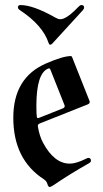

<svg xmlns="http://www.w3.org/2000/svg" viewBox="-20 -738 412 768"><path d="M33.2 0ZM51.8 -559.1ZM316.4 -707.5Q316.4 -702.6 311 -696.8L189.5 -564Q185.1 -559.1 180.9 -559.1Q176.8 -559.1 174.3 -566.4Q150.9 -637.2 59.1 -697.8Q51.8 -702.6 51.8 -708.5Q51.8 -717.8 62 -717.8Q112.8 -717.8 201.7 -667.5Q212.9 -661.1 220.5 -661.1Q228 -661.1 235.4 -664.1Q258.8 -673.8 293.9 -710.9Q300.3 -717.8 305.7 -717.8Q316.4 -717.8 316.4 -707.5ZM33.2 -267.1Q33.2 -427.2 163.6 -483.9Q231.9 -513.7 263.2 -513.7Q266.6 -513.7 268.1 -510.3L337.4 -335.9Q338.9 -333 338.9 -330.1Q338.9 -323.7 330.6 -320.3L140.1 -244.6Q131.3 -241.2 131.3 -234.9Q131.3 -232.4 131.8 -230Q138.2 -193.4 151.9 -167.5Q196.8 -83.5 259.3 -83.5Q284.7 -83.5 323.7 -103Q330.6 -106.4 333.5 -106.4Q343.8 -106.4 343.8 -94.7Q343.8 -89.4 335 -84.5Q262.7 -43.9 192.9 3.4Q183.6 9.8 178.2 9.8Q172.9 9.8 169.7 -2Q166.5 -13.7 155.3 -21Q33.2 -100.1 33.2 -267.1ZM125.5 -314Q125.5 -280.8 127.4 -270Q128.4 -265.6 131.1 -265.6Q133.8 -265.6 137.2 -267.1L231.9 -304.7Q238.8 -307.6 238.8 -313.5Q238.8 -315.9 237.3 -319.3L181.6 -459.5Q179.7 -464.4 177 -464.4Q174.3 -464.4 173.3 -463.9Q125.5 -445.8 125.5 -314Z"/></svg>

Font: UnifrakturMaguntia
Style: Book
Weight: 400
Designer: j. 'mach' wust, Gerrit Ansmann, Georg Duffner, based on a font by Peter Wiegel, original typeface by Carl Albert Fahrenw
Version: Version 2017-03-19